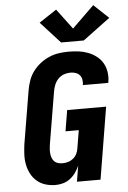

<svg xmlns="http://www.w3.org/2000/svg" viewBox="-64 -1041 728 1095"><g transform="rotate(-5 300.0 -493.5)"><path d="M209 8Q179 8 151.5 -0.5Q124 -9 103 -27Q82 -45 69 -70Q56 -95 50.5 -123Q45 -151 46.5 -181Q48 -211 52 -240L103 -545Q108 -573 117.5 -600Q127 -627 145 -651Q163 -675 187 -693.5Q211 -712 238 -723.5Q265 -735 293 -739Q321 -743 349 -743Q378 -743 406 -739.5Q434 -736 460 -726Q486 -716 507.5 -699.5Q529 -683 542.5 -660Q556 -637 560.5 -608.5Q565 -580 560 -552Q560 -550 559.5 -548.5Q559 -547 559 -546H413Q414 -546 414 -546.5Q414 -547 414 -548Q416 -563 413.5 -578Q411 -593 401.5 -603.5Q392 -614 378 -618.5Q364 -623 349 -623Q330 -623 311.5 -616.5Q293 -610 279 -595.5Q265 -581 257.5 -562.5Q250 -544 247 -526L196 -221Q194 -208 193.5 -195Q193 -182 194.5 -170Q196 -158 200.5 -146.5Q205 -135 213.5 -127Q222 -119 234 -115.5Q246 -112 259 -112Q275 -112 291 -116.5Q307 -121 320.5 -132Q334 -143 341.5 -158.5Q349 -174 351 -190L368 -292H292L312 -412H535L467 0H332L347 -91Q338 -70 324.5 -51Q311 -32 292.5 -18Q274 -4 252.5 2Q231 8 209 8ZM311 -799 199 -922 299 -988 386 -872 512 -995 597 -915 441 -799Z"/></g></svg>

Font: Iosevka Curly Heavy Extended
Style: Italic
Weight: 900
Width: 7
Italic angle: -9°
Monospace: yes
Designer: Belleve Invis
Foundry: Belleve Invis
Version: Version 11.1.0; ttfautohint (v1.8.3)